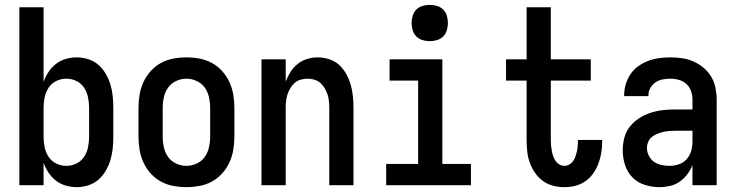

<svg xmlns="http://www.w3.org/2000/svg" viewBox="-20 -765 3040 793"><path d="M296 8Q274 8 251.5 1.5Q229 -5 211 -19Q193 -33 180.5 -52Q168 -71 160 -93V0H60V-735H160V-427Q168 -449 180.5 -468Q193 -487 211 -501Q229 -515 251.5 -521.5Q274 -528 296 -528Q321 -528 344.5 -520.5Q368 -513 386 -497.5Q404 -482 416.5 -460.5Q429 -439 436 -416Q443 -393 445.5 -368.5Q448 -344 448 -320V-200Q448 -176 445.5 -151.5Q443 -127 436 -104Q429 -81 416.5 -59.5Q404 -38 386 -22.5Q368 -7 344.5 0.5Q321 8 296 8ZM254 -80Q276 -80 295.5 -89.5Q315 -99 327 -117Q339 -135 343.5 -156.5Q348 -178 348 -200V-320Q348 -342 343.5 -363.5Q339 -385 327 -403Q315 -421 295.5 -430.5Q276 -440 254 -440Q232 -440 212.5 -430.5Q193 -421 181 -403Q169 -385 164.5 -363.5Q160 -342 160 -320V-200Q160 -178 164.5 -156.5Q169 -135 181 -117Q193 -99 212.5 -89.5Q232 -80 254 -80Z M750 8Q723 8 696 3Q669 -2 645 -15Q621 -28 602.5 -48.5Q584 -69 572.5 -94Q561 -119 556.5 -146Q552 -173 552 -200V-320Q552 -347 556.5 -374Q561 -401 572.5 -426Q584 -451 602.5 -471.5Q621 -492 645 -505Q669 -518 696 -523Q723 -528 750 -528Q777 -528 804 -523Q831 -518 855 -505Q879 -492 897.5 -471.5Q916 -451 927.5 -426Q939 -401 943.5 -374Q948 -347 948 -320V-200Q948 -173 943.5 -146Q939 -119 927.5 -94Q916 -69 897.5 -48.5Q879 -28 855 -15Q831 -2 804 3Q777 8 750 8ZM750 -80Q772 -80 792.5 -89.5Q813 -99 825.5 -116.5Q838 -134 843 -156Q848 -178 848 -200V-320Q848 -342 843 -364Q838 -386 825.5 -403.5Q813 -421 792.5 -430.5Q772 -440 750 -440Q728 -440 707.5 -430.5Q687 -421 674.5 -403.5Q662 -386 657 -364Q652 -342 652 -320V-200Q652 -178 657 -156Q662 -134 674.5 -116.5Q687 -99 707.5 -89.5Q728 -80 750 -80Z M1060 0V-520H1160V-428Q1168 -449 1180 -468Q1192 -487 1209.5 -501Q1227 -515 1248.5 -521.5Q1270 -528 1292 -528Q1316 -528 1339.5 -520.5Q1363 -513 1380.5 -497Q1398 -481 1410 -459.5Q1422 -438 1428.5 -415Q1435 -392 1437.5 -368Q1440 -344 1440 -320V0H1340V-320Q1340 -334 1338.5 -348Q1337 -362 1332.5 -375.5Q1328 -389 1320.5 -401.5Q1313 -414 1302.5 -423Q1292 -432 1278 -436Q1264 -440 1250 -440Q1236 -440 1222 -436Q1208 -432 1197.5 -423Q1187 -414 1179.5 -401.5Q1172 -389 1167.5 -375.5Q1163 -362 1161.5 -348Q1160 -334 1160 -320V0Z M1575 0V-88H1707V-432H1589V-520H1807V-88H1925V0ZM1755 -595Q1740 -595 1725 -599.5Q1710 -604 1699.5 -614.5Q1689 -625 1684.5 -640Q1680 -655 1680 -670Q1680 -685 1684.5 -700Q1689 -715 1699.5 -725.5Q1710 -736 1725 -740.5Q1740 -745 1755 -745Q1770 -745 1785 -740.5Q1800 -736 1810.5 -725.5Q1821 -715 1825.5 -700Q1830 -685 1830 -670Q1830 -655 1825.5 -640Q1821 -625 1810.5 -614.5Q1800 -604 1785 -599.5Q1770 -595 1755 -595Z M2311 8Q2287 8 2264 2Q2241 -4 2222 -18Q2203 -32 2189.5 -51.5Q2176 -71 2168 -93.5Q2160 -116 2157.5 -139.5Q2155 -163 2155 -186V-432H2070V-520H2155V-735H2255V-520H2420V-432H2255V-186Q2255 -175 2256 -164Q2257 -153 2259 -142Q2261 -131 2264.5 -120.5Q2268 -110 2274 -101Q2280 -92 2290 -86Q2300 -80 2311 -80Q2322 -80 2331.5 -85.5Q2341 -91 2347 -99.5Q2353 -108 2356.5 -118Q2360 -128 2362.5 -138.5Q2365 -149 2366 -160Q2367 -171 2367 -181V-187H2467V-177Q2467 -154 2463 -131.5Q2459 -109 2451 -88Q2443 -67 2429.5 -48Q2416 -29 2397 -16Q2378 -3 2356 2.5Q2334 8 2311 8Z M2703 8Q2673 8 2643 -1.5Q2613 -11 2592 -32.5Q2571 -54 2561.5 -83.5Q2552 -113 2552 -144Q2552 -170 2558.5 -195.5Q2565 -221 2581 -241.5Q2597 -262 2619.5 -276.5Q2642 -291 2666.5 -299Q2691 -307 2717 -310Q2743 -313 2769 -313H2840V-354Q2840 -372 2834 -389Q2828 -406 2815 -418Q2802 -430 2784.5 -435Q2767 -440 2749 -440Q2733 -440 2717 -437Q2701 -434 2687.5 -425Q2674 -416 2666 -401.5Q2658 -387 2658 -371V-368H2558V-373Q2558 -396 2565 -418.5Q2572 -441 2585 -460Q2598 -479 2617.5 -492.5Q2637 -506 2658.5 -514Q2680 -522 2703 -525Q2726 -528 2749 -528Q2773 -528 2797.5 -524.5Q2822 -521 2844.5 -511Q2867 -501 2886 -485Q2905 -469 2917.5 -448Q2930 -427 2935 -402.5Q2940 -378 2940 -354V0H2840V-83Q2832 -63 2818.5 -45Q2805 -27 2787 -14.5Q2769 -2 2747 3Q2725 8 2703 8ZM2746 -80Q2765 -80 2784 -86.5Q2803 -93 2816 -107.5Q2829 -122 2834.5 -141Q2840 -160 2840 -180V-225H2769Q2756 -225 2743.5 -224Q2731 -223 2718.5 -220Q2706 -217 2694 -212Q2682 -207 2672 -199Q2662 -191 2657 -178.5Q2652 -166 2652 -153Q2652 -137 2660 -121.5Q2668 -106 2681.5 -96.5Q2695 -87 2712 -83.5Q2729 -80 2746 -80Z"/></svg>

Font: Iosevka Term Curly Semibold
Style: Regular
Weight: 600
Designer: Belleve Invis
Foundry: Belleve Invis
Version: Version 32.3.0